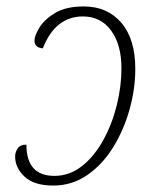

<svg xmlns="http://www.w3.org/2000/svg" viewBox="-20 -566 469 596"><path d="M145 10Q86 10 56.5 -17.5Q27 -45 27 -80Q27 -94 35 -105.5Q43 -117 62 -117Q62 -20 149 -20Q196 -20 234.5 -50.5Q273 -81 300.5 -131Q328 -181 342.5 -239.5Q357 -298 357 -354Q357 -427 325 -471Q293 -515 237 -515Q196 -515 164.5 -491Q133 -467 113 -416Q87 -418 87 -440Q87 -455 102.5 -480.5Q118 -506 151.5 -526Q185 -546 240 -546Q313 -546 356.5 -495.5Q400 -445 400 -352Q400 -291 382.5 -227.5Q365 -164 332 -110Q299 -56 251.5 -23Q204 10 145 10Z"/></svg>

Font: Noto Serif SemiCondensed ExtraLight
Style: Italic
Weight: 200
Width: 4
Italic angle: -12°
Designer: Monotype Design Team
Foundry: Monotype Imaging Inc.
Version: Version 2.013